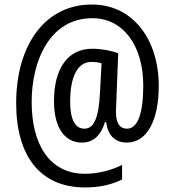

<svg xmlns="http://www.w3.org/2000/svg" viewBox="-20 -738 765 843"><path d="M677 -361C677 -565 563 -718 385 -718C182 -720 51 -545 51 -285C51 -49 160 85 353 85C418 85 469 73 516 50V-14C473 8 413 25 354 25C194 25 119 -108 119 -291C119 -473 200 -658 385 -658C518 -659 609 -541 609 -362C609 -239 584 -173 538 -173C509 -173 489 -192 489 -248C489 -258 490 -276 491 -297L499 -504C468 -516 425 -524 385 -524C278 -524 217 -438 217 -294C217 -180 262 -112 340 -112C391 -112 423 -144 441 -202H446C453 -147 482 -112 537 -112C627 -112 677 -212 677 -361ZM288 -292C288 -398 319 -466 381 -466C399 -466 414 -464 426 -460L419 -332C414 -225 394 -173 351 -173C311 -173 288 -211 288 -292Z"/></svg>

Font: Noto Sans Sinhala UI Condensed
Style: Regular
Weight: 400
Width: 3
Designer: Jelle Bosma - Monotype Design Team
Foundry: Monotype Imaging Inc.
Version: Version 2.006